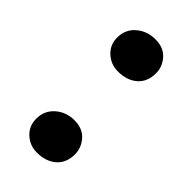

<svg xmlns="http://www.w3.org/2000/svg" viewBox="-180 -582 638 638"><g transform="rotate(45 138.5 -263.5)"><path d="M133 -372.5Q100 -372.5 75.8 -394.5Q51.5 -416.5 51.5 -451Q51.5 -489 79.2 -512.8Q107 -536.5 145.5 -536.5Q184.5 -536.5 205.8 -512.5Q227 -488.5 227 -458Q227 -417.5 201 -395Q175 -372.5 133 -372.5ZM133 8.5Q100 8.5 76 -13.5Q52 -35.5 52 -70Q52 -108 79.5 -132Q107 -156 145.5 -156Q184.5 -156 205.8 -131.8Q227 -107.5 227 -77Q227 -36.5 201 -14Q175 8.5 133 8.5Z"/></g></svg>

Font: Merriweather 48pt ExtraBold
Style: Regular
Weight: 800
Version: Version 2.100